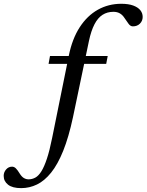

<svg xmlns="http://www.w3.org/2000/svg" viewBox="-204 -734 776 1016"><path d="M53 -396 60.5 -437.5H366L358 -396ZM182 -113Q159.5 -8 130.5 64Q101.5 136 66.5 179.5Q31.5 223 -8.2 242.2Q-48 261.5 -92 261.5Q-138.5 261.5 -161.5 243.2Q-184.5 225 -184.5 196.5Q-184.5 177.5 -171.8 162.8Q-159 148 -140 148Q-129 148 -119.8 157.2Q-110.5 166.5 -100 184Q-89.5 201 -77.8 208Q-66 215 -53 215Q-34 215 -17 205.8Q0 196.5 15 172.5Q30 148.5 44.2 105.8Q58.5 63 72 -4.5L160 -439Q178 -528.5 217.8 -589.8Q257.5 -651 313.8 -682.5Q370 -714 438 -714Q475.5 -714 500.8 -704.8Q526 -695.5 538.5 -680Q551 -664.5 551 -644.5Q551 -623.5 536.5 -609Q522 -594.5 499 -594.5Q486 -594.5 476 -608.5Q466 -622.5 455 -638.5Q444.5 -655 430.2 -663.2Q416 -671.5 396 -671.5Q363.5 -671.5 338.5 -655.5Q313.5 -639.5 295.8 -605.2Q278 -571 266.5 -516.5Z"/></svg>

Font: Newsreader 24pt Medium
Style: Italic
Weight: 500
Italic angle: -17°
Designer: Hugues Gentile
Foundry: Production Type
Version: Version 1.003